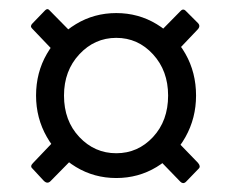

<svg xmlns="http://www.w3.org/2000/svg" viewBox="-20 -550 503 426"><path d="M238 -155Q189 -155 148.5 -179.5Q108 -204 84 -246Q60 -288 60 -338Q60 -389 84 -430.5Q108 -472 148.5 -496.5Q189 -521 238 -521Q287 -521 327.5 -496.5Q368 -472 391.5 -430.5Q415 -389 415 -338Q415 -288 391.5 -246Q368 -204 327.5 -179.5Q287 -155 238 -155ZM238 -210Q286 -210 319.5 -246Q353 -282 353 -338Q353 -393 319.5 -429.5Q286 -466 238 -466Q190 -466 156 -429.5Q122 -393 122 -338Q122 -282 156 -246Q190 -210 238 -210ZM113 -251 153 -210 92 -148Q85 -141 77 -149L52 -176Q46 -181 53 -188ZM392 -526 419 -499Q426 -492 418 -484L359 -422L319 -463L380 -525Q386 -532 392 -526ZM153 -463 113 -422 51 -487Q46 -492 52 -498L80 -527Q85 -532 89 -528ZM421 -176 392 -146Q386 -141 380 -147L319 -210L359 -251L419 -189Q426 -181 421 -176Z"/></svg>

Font: Vivano Light
Style: Regular
Weight: 300
Designer: Joe Prince, Josias Burgherr
Version: Version 2.064;September 19, 2022;FontCreator 14.0.0.2877 64-